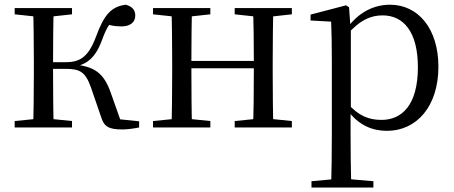

<svg xmlns="http://www.w3.org/2000/svg" viewBox="-20 -551 1964 830"><path d="M43.5 0H291.3V-27.8L184.7 -38.6H152.7L43.5 -27.8ZM43.5 -489.1 152.7 -477.4H184.7L291.3 -489.1V-516H43.5ZM123.1 0H212.3C210.3 -48.6 209.3 -160.1 209.3 -258.4V-277.8C209.3 -355.1 210.3 -467.4 212.3 -516H123.1C125.3 -467.4 126.3 -355.1 126.3 -288.3V-228.5C126.3 -160.1 125.3 -48.6 123.1 0ZM416.5 -46.9C429.7 -3.7 448.7 8.6 509.7 8.6C530.7 8.6 559.2 4.6 581.4 0V-26.6L450 -40.3L507.1 -13.4L458.2 -151.8C428.3 -235.7 388.1 -264 297.7 -272.4L297.1 -261.6C355.5 -272.4 393 -299.5 422.8 -382.7C440.7 -431.7 455.3 -452.1 481.1 -479.2L434.5 -448.4C456.4 -441.1 476 -436.9 505.8 -436.9C542.3 -436.9 564.8 -454.4 564.8 -483.8C564.8 -508.4 550.7 -523.4 523.6 -530.6C461.5 -522.6 430 -487.9 395.6 -394.1C361 -299.9 321.7 -282 262.1 -282H167V-253.4H262.7C326.2 -253.4 349.2 -240.2 373.3 -172.6Z M721.1 0H810.3C808.3 -48.6 807.3 -160.1 807.3 -260.2V-279.8C807.3 -355.1 808.3 -467.4 810.3 -516H721.1C723.3 -467.4 724.3 -355.1 724.3 -288.3V-228.5C724.3 -160.1 723.3 -48.6 721.1 0ZM1073.4 0H1161.9C1159.9 -48.6 1158.9 -160.1 1158.9 -228.5V-288.3C1158.9 -355.1 1159.9 -467.4 1161.9 -516H1073.4C1076.4 -467.4 1077.4 -355.1 1077.4 -279.8V-260.2C1077.4 -160.1 1076.4 -48.6 1073.4 0ZM641.5 0H889.3V-27.8L782.7 -38.6H750.7L641.5 -27.8ZM641.5 -489.1 750.7 -477.4H782.7L889.3 -489.1V-516H641.5ZM994.6 0H1241.7V-27.8L1135.8 -38.6H1102.8L994.6 -27.8ZM994.6 -489.1 1102.8 -477.4H1135.8L1241.7 -489.1V-516H994.6ZM765 -256H1117.9V-287.5H765Z M1326.5 259.8H1594.2V232.4L1475.5 222.2H1437.7L1326.5 232.4ZM1411.5 259.8H1498.5C1496.5 192.3 1495.5 96 1495.5 26.5V-68.7L1496.7 -78.7V-430.1L1494.9 -435.3L1488.9 -519.6L1475.9 -528L1322.5 -487.9V-462.4L1411.5 -457.5C1413.5 -407.9 1414.5 -355 1414.5 -286.8V26.7C1414.5 96.7 1413.5 192.3 1411.5 259.8ZM1652.6 14.6C1781.6 14.6 1875.2 -91.6 1875.2 -262.6C1875.2 -427 1787.7 -530.6 1666.3 -530.6C1598.5 -530.6 1529.7 -500.1 1477.5 -425H1466.6L1477.2 -398.2C1536.5 -466 1584.3 -484.5 1633.9 -484.5C1724.7 -484.5 1786.5 -412.7 1786.5 -260.8C1786.5 -95.4 1716.2 -32.7 1629.5 -32.7C1574.3 -32.7 1530.5 -49.4 1481.3 -105.1L1467.4 -77.1H1480.2C1530.9 -6.9 1592.7 14.6 1652.6 14.6Z"/></svg>

Font: Source Han Serif TW VF
Style: Regular
Weight: 250
Designer: Ryoko NISHIZUKA 西塚涼子 (kana & ideographs); Frank Grießhammer (Latin, Greek & Cyrillic); Wenlong ZHANG 张文龙 (bopomofo); San
Foundry: Adobe
Version: Version 2.002;hotconv 1.1.0;makeotfexe 2.6.0